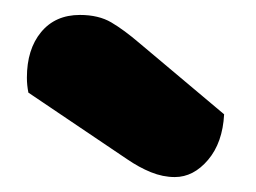

<svg xmlns="http://www.w3.org/2000/svg" viewBox="-20 -767 342 257"><path d="M18 -643Q16 -653 16 -663Q16 -701 35 -724Q54 -747 87 -747Q112 -747 129 -737Q146 -727 167 -709L280 -614Q278 -576 258.5 -553Q239 -530 214 -530Q198 -530 182 -536.5Q166 -543 150 -554Z"/></svg>

Font: BALOOCHETTANREGULAR
Style: Book
Weight: 400
Designer: Maithili Shingre and Ek Type
Foundry: Ek Type
Version: Version 1.100;PS 1.000;hotconv 1.0.88;makeotf.lib2.5.647800;